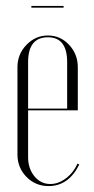

<svg xmlns="http://www.w3.org/2000/svg" viewBox="-20 -622 317 649"><path d="M195 -602V-596H86V-602ZM39 -395Q39 -439 69.5 -470.5Q100 -502 142 -502Q184 -502 213.5 -470.5Q243 -439 243 -395V-249H75V-91Q75 -52 96.5 -26Q118 0 150 0Q177 0 202.5 -19Q228 -38 242 -69L248 -66Q212 7 144 7Q100 7 69.5 -24Q39 -55 39 -100ZM75 -255H207V-412Q207 -496 142 -496Q75 -496 75 -412Z"/></svg>

Font: Moniqa ExtLt Narrow Display
Style: Regular
Weight: 200
Width: 4
Designer: Rajesh Rajput
Foundry: Rajesh Rajput
Version: Version 1.000